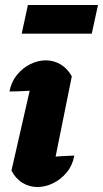

<svg xmlns="http://www.w3.org/2000/svg" viewBox="-20 -741 413 770"><path d="M278 -117Q271 -78 248 -50Q225 -22 193.5 -6.5Q162 9 130 9Q98 9 70.5 -7.5Q43 -24 26 -57L99 -377Q78 -376 58.5 -375Q39 -374 18 -374Q25 -412 47.5 -440Q70 -468 101 -483.5Q132 -499 164 -499Q195 -499 222.5 -483Q250 -467 268 -435L203 -113Q240 -116 278 -117ZM67 -606 92 -721H373L348 -606Z"/></svg>

Font: Piazzolla ExtraBold
Style: Italic
Weight: 800
Italic angle: -11.3°
Designer: Juan Pablo del Peral
Foundry: Huerta Tipografica
Version: Version 1.330